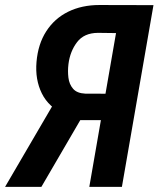

<svg xmlns="http://www.w3.org/2000/svg" viewBox="-72 -731 621 751"><path d="M362.3 -261.2H226.1L182.6 -281.7Q118.2 -311.5 91.6 -365.7Q64.9 -419.9 70.8 -488.8Q76.7 -558.6 108.9 -608.6Q141.1 -658.7 194.6 -685.1Q248 -711.4 316.9 -711.4L528.3 -710.9L404.8 0H277.3L381.8 -601.6L311 -602.5Q256.8 -602.1 229.5 -566.2Q202.1 -530.3 195.8 -480.5Q192.4 -453.1 195.6 -427.2Q198.7 -401.4 213.9 -383.8Q229 -366.2 261.7 -364.7L379.9 -364.3ZM275.4 -318.4 89.8 0H-52.2L133.8 -318.4Z"/></svg>

Font: Roboto Condensed SemiBold
Style: Italic
Weight: 600
Italic angle: -12°
Designer: Christian Robertson
Foundry: Google
Version: Version 3.008; 2023